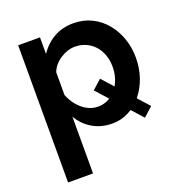

<svg xmlns="http://www.w3.org/2000/svg" viewBox="-134 -645 902 969"><g transform="rotate(-20 317.0 -160.0)"><path d="M380.9 10Q320.1 10 273.7 -17.7Q227.3 -45.4 201 -91.7V213H67V-523.8H184.2V-434.4Q213.9 -480.1 260 -506.7Q306.2 -533.3 365.2 -533.3Q418.8 -533.3 462.4 -512.2Q506.1 -491.1 537.7 -453.5Q569.4 -416 586.7 -367.2Q604.1 -318.5 604.1 -262.8Q604.1 -205.9 586.9 -156.2Q569.6 -106.5 539.1 -69.3Q508.5 -32 468 -11Q427.5 10 380.9 10ZM340.8 -94.9Q371.3 -94.9 396.5 -107.8Q421.6 -120.6 439.9 -143.2Q458.1 -165.7 468 -195.5Q478 -225.4 478 -258.7Q478 -294.6 467.2 -324.2Q456.4 -353.8 436.7 -375.1Q416.9 -396.5 390.5 -407.9Q364.1 -419.4 332.8 -419.4Q312.9 -419.4 292.8 -412.9Q272.7 -406.3 254.5 -394.3Q236.2 -382.4 222.4 -366.3Q208.7 -350.3 201 -330.8V-207.9Q213.3 -176.6 234.2 -150.9Q255.2 -125.2 282.8 -110Q310.4 -94.9 340.8 -94.9ZM347.8 -179.4 397.5 -224.1 593.1 -6.4 543.4 38.4Z"/></g></svg>

Font: Raleway Thin
Style: Regular
Weight: 100
Designer: Matt McInerney, Pablo Impallari, Rodrigo Fuenzalida
Foundry: Matt McInerney, Pablo Impallari, Rodrigo Fuenzalida
Version: Version 4.026